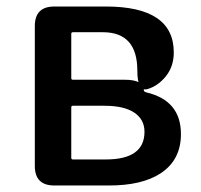

<svg xmlns="http://www.w3.org/2000/svg" viewBox="-20 -570 618 590"><path d="M147 0Q87 0 87 -60V-490Q87 -550 147 -550H305Q514 -550 514 -409Q514 -366 490 -336Q466 -306 434 -296.5Q402 -287 402 -353Q402 -471 296 -471H204Q199 -471 199 -466V-330Q199 -325 204 -325H362Q422 -325 422 -293Q422 -288 430 -286Q536 -261 536 -158Q536 -78 473 -37Q416 0 315 0ZM199 -85Q199 -80 204 -80H305Q424 -80 424 -165Q424 -203 392.5 -224Q361 -245 301 -245H204Q199 -245 199 -240Z"/></svg>

Font: Resource Han Rounded JP Medium
Style: Regular
Weight: 500
Designer: Cyano Hao (round all glyphs); Ryoko NISHIZUKA 西塚涼子 (kana, bopomofo & ideographs); Paul D. Hunt (Latin, Greek & Cyrillic)
Foundry: Cyano Hao
Version: 0.990